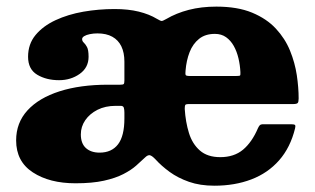

<svg xmlns="http://www.w3.org/2000/svg" viewBox="-20 -558 977 595"><path d="M568.5 -322.5Q556.5 -322.5 555.2 -325.8Q554 -329 555 -339Q557.5 -370.5 567.5 -396.2Q577.5 -422 596.8 -437.5Q616 -453 646 -453Q666 -453 680.5 -442.8Q695 -432.5 704.5 -415.5Q714 -398.5 719 -377.2Q724 -356 725 -334.5Q725.5 -325.5 723.8 -324Q722 -322.5 711.5 -322.5ZM365.5 -209V-191Q365.5 -136.5 345.8 -110.8Q326 -85 288.5 -85Q262 -85 246.2 -99.2Q230.5 -113.5 230.5 -141.5Q230.5 -165.5 244.2 -185.5Q258 -205.5 282.2 -217.8Q306.5 -230 338.5 -230H354Q362 -230 363.8 -224Q365.5 -218 365.5 -209ZM30 -123Q30 -57.5 81.8 -23.8Q133.5 10 214 10Q266 10 302 2Q338 -6 362.2 -18.5Q386.5 -31 402 -44.8Q417.5 -58.5 429 -69.5Q437.5 -78 444 -77Q450.5 -76 461.5 -64.5Q480 -44 505.8 -25.2Q531.5 -6.5 565.8 5.5Q600 17.5 644.5 17.5Q707.5 17.5 758.8 -2Q810 -21.5 845 -61.2Q880 -101 894.5 -160.5Q896.5 -168.5 894 -170.8Q891.5 -173 881.5 -173H796.5Q788 -173 785 -169.8Q782 -166.5 779.5 -161Q761 -117.5 733.2 -94.2Q705.5 -71 662.5 -71Q623 -71 599.5 -91.5Q576 -112 565.5 -146Q555 -180 552.5 -220.5Q552.5 -229.5 554 -232.5Q555.5 -235.5 565.5 -235.5H888Q899.5 -235.5 902.5 -238.8Q905.5 -242 905.5 -253Q905.5 -286.5 899.8 -325Q894 -363.5 878.8 -401Q863.5 -438.5 835 -469.2Q806.5 -500 761.2 -518.8Q716 -537.5 650.5 -537.5Q604 -537.5 565.2 -527.5Q526.5 -517.5 495 -499Q484.5 -493 481 -493Q477.5 -493 466.5 -499.5Q442.5 -514 410 -522Q377.5 -530 335 -530Q286 -530 238.5 -521.8Q191 -513.5 152.2 -495.5Q113.5 -477.5 90.2 -449.5Q67 -421.5 67 -382Q67 -343.5 95.2 -326.5Q123.5 -309.5 163 -309.5Q199.5 -309.5 227 -329Q254.5 -348.5 254.5 -382Q254.5 -403.5 249.5 -412.5Q244.5 -421.5 239.5 -426Q234.5 -430.5 234.5 -437Q234.5 -442 241 -446Q247.5 -450 258.5 -452.2Q269.5 -454.5 282 -454.5Q309.5 -454.5 328 -444.2Q346.5 -434 356 -414.5Q365.5 -395 365.5 -367V-308.5Q365.5 -299.5 363.2 -297.5Q361 -295.5 352.5 -295.5H314.5Q228.5 -295.5 164.5 -275Q100.5 -254.5 65.2 -216Q30 -177.5 30 -123Z"/></svg>

Font: Besley ExtraBold
Style: Regular
Weight: 800
Designer: Owen Earl
Foundry: indestructible type*
Version: Version 2.001